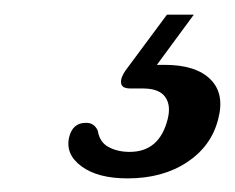

<svg xmlns="http://www.w3.org/2000/svg" viewBox="-20 -28 328 268"><path d="M213 -7.5H250.5L199 62.5Q204 62.5 209.5 62.5Q253.5 62.5 273.8 82.8Q294 103 284.5 138.5Q275 176 241 198.5Q207 221 158 221Q116.5 221 93.8 204.2Q71 187.5 76.5 163.5Q81.5 143.5 99.5 143.5Q111.5 143 116.5 154.5Q119 170.5 131.5 177.2Q144 184 161 184Q202.5 184 214 138.5Q219 119 210.5 107.2Q202 95.5 179.5 95.5H162Q150 95.5 149 88Q148 80.5 155.5 70Z"/></svg>

Font: Fraunces 9pt S050
Style: Italic
Weight: 400
Italic angle: -16°
Version: Version 1.000; ttfautohint (v1.8.3)